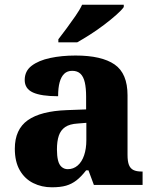

<svg xmlns="http://www.w3.org/2000/svg" viewBox="-20 -786 654 816"><path d="M200 10Q157 10 121 -8Q85 -26 64 -62.5Q43 -99 43 -154Q43 -236 98 -275Q153 -314 265 -318L346 -321V-375Q346 -411 340.5 -435.5Q335 -460 322 -472.5Q309 -485 287 -485Q266 -485 253 -472.5Q240 -460 233.5 -436.5Q227 -413 227 -377Q155 -377 120 -393Q85 -409 85 -446Q85 -484 114.5 -506.5Q144 -529 193 -539.5Q242 -550 301 -550Q412 -550 467 -512Q522 -474 522 -381V-128Q522 -100 528 -85Q534 -70 547 -63.5Q560 -57 582 -57H586V0H379L356 -62H346Q325 -35 305 -19.5Q285 -4 261 3Q237 10 200 10ZM268 -67Q292 -67 310 -82.5Q328 -98 337.5 -126Q347 -154 347 -191V-264L310 -261Q276 -259 257 -246Q238 -233 230 -209.5Q222 -186 222 -151Q222 -124 226.5 -105Q231 -86 242 -76.5Q253 -67 268 -67ZM228 -619Q243 -638 262 -664Q281 -690 300 -717Q319 -744 329 -766H506V-756Q497 -743 474.5 -723Q452 -703 423 -681Q394 -659 363.5 -639.5Q333 -620 308 -606H228Z"/></svg>

Font: Noto Serif Hebrew ExtraBold
Style: Regular
Weight: 800
Version: Version 2.003